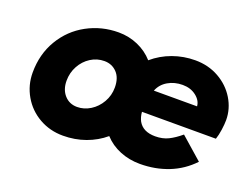

<svg xmlns="http://www.w3.org/2000/svg" viewBox="-88 -695 1135 881"><g transform="rotate(20 479.5 -254.0)"><path d="M944 -215H583Q585 -190 595 -171Q618 -130 678 -130Q714 -130 741.5 -143.5Q769 -157 800 -183L907 -89Q859 -38 794.5 -12.5Q730 13 655 13Q603 13 557.5 -5.5Q512 -24 480 -59Q440 -25 388.5 -6.5Q337 12 279 12Q215 12 162.5 -18Q110 -48 80 -100Q50 -152 50 -213Q50 -303 92 -373.5Q134 -444 205 -482.5Q276 -521 359 -521Q409 -521 453.5 -501.5Q498 -482 529 -447Q571 -483 623.5 -502Q676 -521 733 -521Q797 -521 848.5 -492Q900 -463 929.5 -414.5Q959 -366 959 -311Q959 -291 955 -263Q951 -235 944 -215ZM812 -325Q810 -353 783 -374Q756 -395 717 -395Q677 -395 645.5 -376.5Q614 -358 601 -325ZM428 -277Q428 -324 403.5 -349.5Q379 -375 342 -375Q306 -375 275.5 -355.5Q245 -336 227 -303Q209 -270 209 -231Q209 -188 233 -161Q257 -134 295 -134Q329 -134 359.5 -153Q390 -172 409 -205Q428 -238 428 -277Z"/></g></svg>

Font: Arvo
Style: Bold Italic
Weight: 700
Italic angle: -13°
Designer: Anton Koovit (Cyrillic Expansion: Cyreal)
Foundry: Anton Koovit, Yassin Baggar
Version: Version 3.000